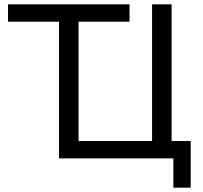

<svg xmlns="http://www.w3.org/2000/svg" viewBox="-20 -730 934 885"><path d="M577 -630H342V-80H681V-710H771V-80H859V135H779V0H252V-630H17V-710H577Z"/></svg>

Font: YasnoRaleway Medium
Style: Regular
Weight: 500
Designer: Matt McInerney, Pablo Impallari, Rodrigo Fuenzalida
Foundry: Matt McInerney, Pablo Impallari, Rodrigo Fuenzalida
Version: Version 4.026